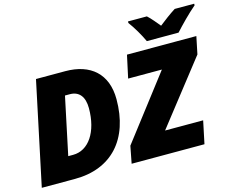

<svg xmlns="http://www.w3.org/2000/svg" viewBox="-122 -1107 1565 1286"><g transform="rotate(-15 660.5 -463.5)"><path d="M950 -767H1170C1209 -810 1271 -874 1321 -916V-927H1186C1145 -901 1106 -871 1069 -842C1051 -864 1015 -908 993 -927H862V-916C892 -877 930 -811 950 -767ZM16 0H246C501 0 653 -167 653 -444C653 -620 545 -714 370 -714H167ZM639 0H1144L1177 -157H913L1254 -593L1279 -714H798L764 -557H998L662 -119ZM242 -159 326 -557H360C423 -557 459 -514 459 -434C459 -269 384 -159 276 -159Z"/></g></svg>

Font: Noto Sans UI Black
Style: Italic
Weight: 900
Italic angle: -372°
Designer: Monotype Design Team
Foundry: Monotype Imaging Inc.
Version: Version 1.901